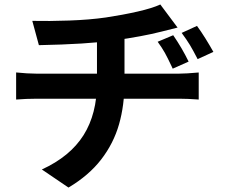

<svg xmlns="http://www.w3.org/2000/svg" viewBox="-20 -782 1017 869"><path d="M833.7 -503.2 761.7 -471.2 756.1 -483.2Q738.3 -521 726 -543.2Q713.6 -565.4 693.6 -593L763.9 -622.6Q804.2 -564 833.7 -503.2ZM945.8 -547.1 874.5 -514.4Q854.2 -554 840 -577.6Q825.7 -601.3 802.2 -633.1L871.6 -664.8Q890.1 -639.6 909.9 -607.8Q929.7 -575.9 945.8 -547.1ZM459 -702.9Q535.6 -714.4 602.9 -729.7Q670.2 -745.1 705.6 -761.7L783.7 -657.2L710 -638.7Q626.2 -617.2 495.8 -598.9Q372.6 -581.8 156 -577.6L126.2 -687.5Q201.9 -685.8 293.8 -689.1Q385.7 -692.4 459 -702.9ZM418.9 -406.5V-609.6L543.5 -623.8V-408.7Q543.5 -305.9 518.8 -219.5Q494.1 -133.1 438.1 -60.4Q382.1 12.2 290 66.9L169.4 -14.9Q297.4 -73.7 358.2 -170.3Q418.9 -266.8 418.9 -406.5ZM142.8 -448.7H791.7Q821.5 -448.7 879.4 -453.9V-331.5Q829.3 -335.2 794.2 -335.2H144Q100.6 -335.2 53 -331.5V-454.1Q105.2 -448.7 142.8 -448.7Z"/></svg>

Font: Min Sans VF VF
Style: Regular
Weight: 400
Designer: Jinseong-Kim, NotoSansCJK, Nunito
Foundry: Jinseong-Kim
Version: Version 1.420;Glyphs 3.1.2 (3151)